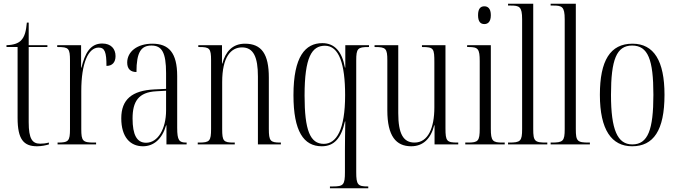

<svg xmlns="http://www.w3.org/2000/svg" viewBox="-20 -780 3654 1037"><path d="M180 10C204 10 227 5 244 0V-10C224 -5 212 -4 197 -4C155 -4 135 -29 135 -120V-526H236V-536H135V-658H125C121 -616 115 -582 92 -560C77 -546 54 -537 15 -536V-526H75V-143C75 -27 108 10 180 10Z M291 0H499V-10H488C427 -10 419 -18 419 -83V-288C419 -438 456 -523 513 -523C546 -523 555 -498 555 -424C587 -424 604 -444 604 -477C604 -516 580 -545 532 -545C466 -545 438 -489 420 -415H418V-536H289V-526H292C351 -526 358 -519 358 -453V-83C358 -18 350 -10 292 -10H291Z M752 10C811 10 856 -30 877 -103H879V0H988V-10H986C948 -10 937 -21 937 -90V-369C937 -496 891 -544 803 -544C721 -544 667 -501 667 -442C667 -407 686 -391 717 -391C717 -498 742 -534 798 -534C854 -534 877 -497 877 -385V-300L813 -297C693 -291 635 -243 635 -141C635 -40 683 10 752 10ZM769 -9C719 -9 696 -52 696 -140C696 -232 728 -282 824 -287L877 -290V-184C877 -84 833 -9 769 -9Z M1048 0H1248V-10H1242C1187 -10 1180 -18 1180 -83V-337C1180 -472 1227 -524 1287 -524C1350 -524 1373 -470 1373 -367V0H1497V-10H1493C1440 -10 1432 -19 1432 -84V-361C1432 -488 1393 -544 1303 -544C1236 -544 1198 -501 1181 -437H1179V-536H1051V-526H1056C1112 -526 1120 -519 1120 -454V-84C1120 -18 1112 -10 1055 -10H1048Z M1762 237H1969V227H1966C1913 227 1904 218 1904 150V-453C1904 -518 1912 -526 1970 -526H1973V-536H1845V-415H1843C1827 -502 1787 -547 1721 -547C1629 -547 1565 -475 1565 -266C1565 -71 1620 10 1718 10C1785 10 1823 -34 1843 -124H1845C1844 -67 1843 -16 1843 30V150C1843 218 1835 227 1778 227H1762ZM1729 -3C1655 -3 1625 -76 1625 -264C1625 -471 1664 -533 1735 -533C1812 -533 1844 -433 1844 -266C1844 -79 1797 -3 1729 -3Z M2201 10C2265 10 2307 -31 2325 -103H2327V0H2455V-10H2452C2393 -10 2386 -17 2386 -87V-536H2259V-526H2261C2323 -526 2326 -518 2326 -442V-200C2326 -87 2291 -10 2219 -10C2158 -10 2131 -58 2131 -169V-536H2003V-526H2006C2064 -526 2072 -518 2072 -454V-184C2072 -45 2119 10 2201 10Z M2596 -650C2615 -650 2631 -662 2631 -698C2631 -734 2615 -746 2596 -746C2576 -746 2562 -734 2562 -698C2562 -662 2576 -650 2596 -650ZM2493 0H2706V-10H2694C2641 -10 2631 -18 2631 -85V-536H2503V-526H2512C2562 -526 2571 -516 2571 -450V-85C2571 -18 2562 -10 2508 -10H2493Z M2724 0H2936V-10H2931C2868 -10 2860 -17 2860 -83V-760H2724V-750H2737C2785 -750 2800 -745 2800 -676V-83C2800 -17 2791 -10 2729 -10H2724Z M2954 0H3166V-10H3161C3098 -10 3090 -17 3090 -83V-760H2954V-750H2967C3015 -750 3030 -745 3030 -676V-83C3030 -17 3021 -10 2959 -10H2954Z M3394 10C3509 10 3569 -75 3569 -268C3569 -451 3512 -544 3396 -544C3276 -544 3220 -453 3220 -268C3220 -78 3284 10 3394 10ZM3395 0C3315 0 3280 -79 3280 -268C3280 -458 3310 -534 3394 -534C3480 -534 3509 -458 3509 -268C3509 -80 3480 0 3395 0Z"/></svg>

Font: Noto Serif Display ExtraCondensed Light
Style: Regular
Weight: 300
Width: 2
Designer: Monotype Design Team
Foundry: Monotype Imaging Inc.
Version: Version 2.009